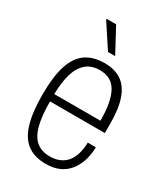

<svg xmlns="http://www.w3.org/2000/svg" viewBox="-183 -807 790 904"><g transform="rotate(30 212.5 -355.5)"><path d="M216 12Q155 12 116 -16.5Q77 -45 58.5 -106Q40 -167 40 -263Q40 -362 59.5 -422Q79 -482 119 -510Q159 -538 222 -538Q274 -538 310.5 -514.5Q347 -491 366 -439Q385 -387 385 -303V-253H87Q87 -175 100 -125Q113 -75 141.5 -51.5Q170 -28 215 -28Q244 -28 266.5 -37.5Q289 -47 304.5 -65Q320 -83 328.5 -110.5Q337 -138 338 -174H382Q381 -133 370 -99Q359 -65 338.5 -40Q318 -15 287.5 -1.5Q257 12 216 12ZM87 -293H338Q338 -347 330.5 -385.5Q323 -424 308.5 -449Q294 -474 271.5 -486Q249 -498 218 -498Q171 -498 142.5 -472.5Q114 -447 101 -401.5Q88 -356 87 -293ZM246 -591H207L123 -719L124 -723H175Z"/></g></svg>

Font: Archivo Condensed Thin
Style: Regular
Weight: 250
Width: 3
Designer: Hector Gatti
Foundry: Omnibus-Type
Version: Version 2.001